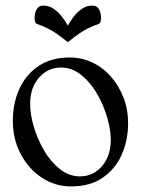

<svg xmlns="http://www.w3.org/2000/svg" viewBox="-20 -657 505 688"><path d="M235 11Q177 11 129.5 -20.5Q82 -52 54 -105.5Q26 -159 26 -224Q26 -286 49 -337.5Q72 -389 117.5 -420Q163 -451 230 -451Q273 -451 311 -433Q349 -415 377.5 -382.5Q406 -350 422.5 -307.5Q439 -265 439 -216Q439 -154 416 -102.5Q393 -51 347.5 -20Q302 11 235 11ZM267 -25Q298 -25 323 -41.5Q348 -58 362.5 -87.5Q377 -117 377 -156Q377 -192 364 -236.5Q351 -281 327.5 -321.5Q304 -362 271 -388.5Q238 -415 198 -415Q152 -415 120 -379Q88 -343 88 -284Q88 -248 101 -203.5Q114 -159 137.5 -118.5Q161 -78 194 -51.5Q227 -25 267 -25ZM223 -565Q232 -582 245 -598.5Q258 -615 274.5 -626Q291 -637 311 -637Q327 -637 334.5 -624Q342 -611 342 -594Q342 -586 340.5 -580Q339 -574 333 -571Q313 -564 297.5 -556.5Q282 -549 265 -537.5Q248 -526 223 -506Q198 -526 181 -537.5Q164 -549 148.5 -556.5Q133 -564 113 -571Q107 -574 105.5 -580Q104 -586 104 -594Q104 -611 111.5 -624Q119 -637 135 -637Q155 -637 171.5 -626Q188 -615 201 -598.5Q214 -582 223 -565Z"/></svg>

Font: Young Serif Light
Style: Regular
Weight: 300
Designer: Bastien Sozeau
Foundry: NBR — Bastien Sozeau
Version: Version 5.001